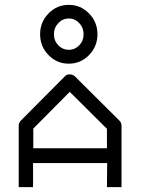

<svg xmlns="http://www.w3.org/2000/svg" viewBox="-20 -819 580 790"><path d="M116 -148V-49H57V-303Q57 -314 66 -323L246 -504Q253.5 -513 266 -513Q280 -513 289 -504L472 -322Q480 -314 480 -301V-49H420L421 -148ZM117 -209H420V-289L267 -441L117 -290ZM179.5 -763.5Q214 -799 263 -799Q312 -799 346.5 -763.5Q381 -728 381 -678Q381 -628 346.5 -592.5Q312 -557 263 -557Q214 -557 179.5 -592.5Q145 -628 145 -678Q145 -728 179.5 -763.5ZM220 -724Q202 -705 202 -678Q202 -651 220 -632.5Q238 -614 263 -614Q288 -614 306 -632.5Q324 -651 324 -678Q324 -705 306 -724Q288 -743 263 -743Q238 -743 220 -724Z"/></svg>

Font: ibm3270
Style: Regular
Weight: 400
Monospace: yes
Version: Version 2.0.3